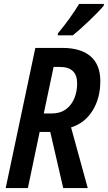

<svg xmlns="http://www.w3.org/2000/svg" viewBox="-20 -958 549 978"><path d="M9 0 160 -714H297Q392 -714 441.5 -671Q491 -628 491 -545Q491 -458 451.5 -394.5Q412 -331 342 -309L427 0H302L236 -286H182L122 0ZM243 -380Q287 -380 316 -401.5Q345 -423 359 -458Q373 -493 373 -533Q373 -617 285 -617H253L203 -380ZM275 -788Q305 -824 333.5 -863.5Q362 -903 383 -938H509V-930Q498 -916 478 -895.5Q458 -875 434 -852Q410 -829 388 -809.5Q366 -790 351 -778H274Z"/></svg>

Font: Noto Sans Condensed SemiBold
Style: Italic
Weight: 600
Width: 3
Italic angle: -12°
Designer: Monotype Design Team
Foundry: Monotype Imaging Inc.
Version: Version 2.013; ttfautohint (v1.8.4.7-5d5b)